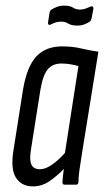

<svg xmlns="http://www.w3.org/2000/svg" viewBox="-20 -657 370 683"><path d="M97 6Q57 6 37 -24.5Q17 -55 28 -123L62 -339Q76 -421 109.5 -456.5Q143 -492 201 -492Q238 -492 267 -485Q296 -478 330 -473L273 -120Q266 -77 262.5 -51.5Q259 -26 259 -9Q259 0 250 0H210Q202 0 202 -9Q203 -19 204 -31Q205 -43 207 -56Q183 -31 156 -12.5Q129 6 97 6ZM122 -55Q142 -55 165.5 -71.5Q189 -88 211 -113L259 -422Q245 -426 229.5 -428.5Q214 -431 198 -431Q167 -431 149.5 -410Q132 -389 123 -333L90 -124Q84 -87 92 -71Q100 -55 122 -55ZM256 -566Q234 -566 223 -573Q212 -580 198 -580Q187 -580 179 -577.5Q171 -575 161 -570Q156 -567 153 -569.5Q150 -572 151 -578L156 -610Q157 -619 163 -623Q171 -628 182.5 -632.5Q194 -637 207 -637Q229 -637 239.5 -630Q250 -623 264 -623Q275 -623 283.5 -626Q292 -629 301 -633Q306 -636 309.5 -633.5Q313 -631 312 -625L306 -593Q304 -583 299 -580Q292 -575 280.5 -570.5Q269 -566 256 -566Z"/></svg>

Font: Sofia Sans Extra Condensed
Style: Italic
Weight: 400
Italic angle: -9°
Designer: Botio Nikoltchev, Ani Petrova
Foundry: lettersoup
Version: Version 4.101; ttfautohint (v1.8.4.7-5d5b)